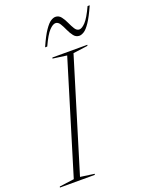

<svg xmlns="http://www.w3.org/2000/svg" viewBox="-212 -1014 855 1100"><g transform="rotate(-20 216.0 -464.0)"><path d="M255 -697 169.5 -709 171.5 -715H384.5L382.5 -709L293.5 -697L86 -18L171.5 -6L169.5 0H-43L-41.5 -6L48 -18ZM474.5 -923Q447 -861 426 -830Q405 -799 388.8 -789Q372.5 -779 360 -779Q339.5 -779 326 -796.2Q312.5 -813.5 302.2 -836.5Q292 -859.5 281.2 -876.8Q270.5 -894 254.5 -894Q238.5 -894 216.5 -871Q194.5 -848 165 -784H152Q179.5 -846.5 200.8 -877.2Q222 -908 238 -918Q254 -928 266.5 -928Q287 -928 300.5 -910.8Q314 -893.5 324.2 -870.5Q334.5 -847.5 345.5 -830.2Q356.5 -813 372 -813Q388 -813 410 -836.2Q432 -859.5 461.5 -923Z"/></g></svg>

Font: Newsreader Display ExtraLight
Style: Italic
Weight: 275
Italic angle: -17°
Designer: Hugues Gentile
Foundry: Production Type
Version: Version 1.001